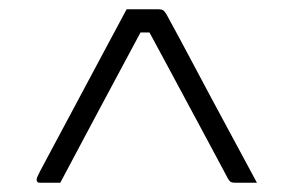

<svg xmlns="http://www.w3.org/2000/svg" viewBox="-20 -770 640 414"><path d="M253 -750Q270 -750 287.5 -750Q305 -750 322 -750Q328 -750 331.5 -748Q335 -746 339 -739Q368 -686 391 -642.5Q414 -599 436 -558Q458 -517 481.5 -473.5Q505 -430 534 -376Q522 -376 510.5 -376Q499 -376 487 -376Q481 -376 478 -377.5Q475 -379 472 -384Q446 -433 425.5 -471Q405 -509 386 -544.5Q367 -580 346 -619Q325 -658 298 -708L315 -700H261L291 -715Q261 -659 238.5 -617Q216 -575 196.5 -538.5Q177 -502 156.5 -463.5Q136 -425 110 -376H66Q64 -376 62.5 -376.5Q61 -377 60 -378.5Q59 -380 59 -382Q59 -385 60.5 -388.5Q62 -392 67 -402Q75 -417 94.5 -453.5Q114 -490 140.5 -539.5Q167 -589 196 -643.5Q225 -698 253 -750Z"/></svg>

Font: Recursive Light
Style: Regular
Weight: 300
Version: Version 1.085